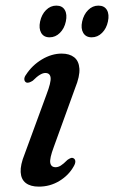

<svg xmlns="http://www.w3.org/2000/svg" viewBox="-20 -665 412 694"><path d="M181.1 -60.6Q164.6 -60.6 161.7 -76.3Q158.8 -91.9 174.3 -133.4L251.5 -346.5Q269 -389.6 267 -417.1Q265 -444.7 248.1 -458Q231.1 -471.3 202.9 -471.3Q166.7 -471.3 131.3 -450.1Q96 -428.8 74.6 -395.7Q67.7 -386.8 67.9 -378.8Q68.2 -370.9 74.1 -367.3Q79.2 -364.9 85.2 -366.8Q91.3 -368.7 98.5 -373.3Q113.5 -388.3 124.3 -394.7Q135.1 -401.2 143.8 -401.2Q160.8 -401.2 162.9 -384.4Q165 -367.6 147.9 -322.9L69 -107.9Q53.2 -68.9 54.7 -42.8Q56.2 -16.7 73.1 -3.6Q90.1 9.6 120.5 9.6Q160.8 9.6 194.5 -10.8Q228.2 -31.2 246.2 -63.3Q252.4 -73.6 252.3 -81.3Q252.1 -89 246.6 -92.4Q241.3 -95.7 235.9 -93.7Q230.4 -91.7 223.9 -87.1Q209.1 -72.2 199.6 -66.4Q190.1 -60.6 181.1 -60.6ZM159.2 -530.1Q138.2 -530.1 128.9 -546.1Q119.7 -562 124.9 -587.1Q130.5 -612.9 146.5 -628.8Q162.5 -644.7 183.7 -644.7Q205.1 -644.7 214.3 -628.8Q223.5 -612.9 217.9 -587.1Q212.7 -562.2 196.6 -546.2Q180.5 -530.1 159.2 -530.1ZM311.3 -530.1Q290.3 -530.1 280.9 -546.1Q271.5 -562 276.9 -587.1Q282.5 -612.7 298.6 -628.7Q314.6 -644.7 335.6 -644.7Q357.3 -644.7 366.5 -628.8Q375.7 -612.9 370.1 -587.1Q364.9 -562.2 348.9 -546.2Q332.9 -530.1 311.3 -530.1Z"/></svg>

Font: Fraunces Wonky
Style: Italic
Weight: 900
Italic angle: -16°
Version: Version 1.000;[b76b70a41]